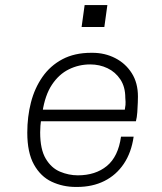

<svg xmlns="http://www.w3.org/2000/svg" viewBox="-20 -730 640 760"><path d="M280 10Q229 10 185 -10.5Q141 -31 114.5 -78.5Q88 -126 88 -205Q88 -268 102.5 -324.5Q117 -381 148 -425.5Q179 -470 227 -495.5Q275 -521 341 -521H346Q395 -521 436 -500Q477 -479 501.5 -440.5Q526 -402 526 -348Q526 -342 525.5 -324.5Q525 -307 523.5 -286Q522 -265 518 -250H121L145 -270Q141 -245 140 -232Q139 -219 139 -206Q139 -139 161 -102Q183 -65 217.5 -50.5Q252 -36 288 -36Q358 -36 403 -73Q448 -110 459 -189H509Q500 -126 470 -81.5Q440 -37 393 -13.5Q346 10 285 10ZM148 -286 128 -296H474Q478 -318 477 -327Q476 -336 476 -343Q476 -386 456.5 -415.5Q437 -445 405.5 -460Q374 -475 337 -475Q292 -475 252.5 -455.5Q213 -436 185.5 -394.5Q158 -353 148 -286ZM303 -623 315 -710H405L393 -623Z"/></svg>

Font: Chivo Mono Medium Thin
Style: Italic
Weight: 250
Italic angle: -8.05°
Monospace: yes
Version: Version 1.008